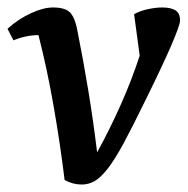

<svg xmlns="http://www.w3.org/2000/svg" viewBox="-21 -482 502 514"><path d="M198 12Q174 12 152 0Q140 -98 122.5 -198Q105 -298 82 -388Q49 -388 15 -374L-1 -405Q28 -431 61.5 -446.5Q95 -462 121 -462Q154 -462 167 -448Q180 -434 186 -401Q202 -321 215.5 -239Q229 -157 239 -74Q273 -136 302 -201Q331 -266 353 -333L338 -444Q354 -453 375 -457.5Q396 -462 413 -462Q436 -462 448.5 -454.5Q461 -447 461 -427Q461 -415 437.5 -360.5Q414 -306 370 -217Q335 -145 310.5 -99.5Q286 -54 267 -30Q248 -6 232 3Q216 12 198 12Z"/></svg>

Font: Petrona SemiBold
Style: Italic
Weight: 600
Italic angle: -9°
Designer: Ringo R. Seeber
Foundry: Ringo R. Seeber
Version: Version 2.001; ttfautohint (v1.8.3)